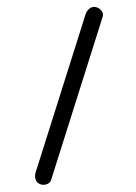

<svg xmlns="http://www.w3.org/2000/svg" viewBox="-53 -742 582 820"><g transform="rotate(-5 238.0 -332.0)"><path d="M83.5 31.2Q70.8 23.4 68.1 9.3Q65.4 -4.9 71.3 -19L342.3 -672.4Q348.1 -686.5 359.9 -695.1Q371.6 -703.6 386.2 -700.7Q400.9 -697.3 410.6 -684.1Q420.4 -670.9 414.6 -656.7L134.3 19Q128.4 32.7 112.3 35.9Q96.2 39.1 83.5 31.2Z"/></g></svg>

Font: Mikhak-DS1-FD Regular
Style: Regular
Weight: 400
Designer: Amin Abedi
Version: Version 3.2